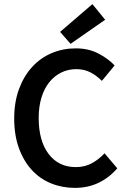

<svg xmlns="http://www.w3.org/2000/svg" viewBox="-20 -901 616 933"><path d="M344 12Q282 12 228 -10Q174 -32 134.5 -75Q95 -118 72 -181Q49 -244 49 -325Q49 -405 72.5 -468.5Q96 -532 136.5 -576Q177 -620 231.5 -643Q286 -666 348 -666Q410 -666 458 -641Q506 -616 537 -583L475 -508Q449 -534 419 -549.5Q389 -565 351 -565Q311 -565 277.5 -548.5Q244 -532 219.5 -501.5Q195 -471 181.5 -427Q168 -383 168 -328Q168 -216 216.5 -152.5Q265 -89 348 -89Q392 -89 426 -107.5Q460 -126 488 -156L550 -83Q510 -37 458.5 -12.5Q407 12 344 12ZM323 -688 272 -746 429 -881 491 -805Z"/></svg>

Font: CV Source Sans Light
Style: Bold
Weight: 600
Designer: Paul D. Hunt
Foundry: Adobe Systems Incorporated
Version: Version 3.001